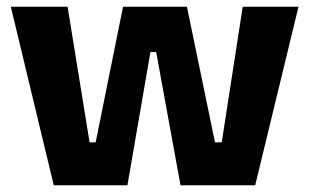

<svg xmlns="http://www.w3.org/2000/svg" viewBox="-20 -548 914 568"><path d="M139 0 12 -528H180L245 -127H263L344 -528H533L616 -127H636L698 -528H863L735 0H514L442 -394H425L357 0Z"/></svg>

Font: Bricolage Grotesque 48pt Condensed ExtraBold ExtraBold
Style: Regular
Weight: 800
Version: Version 1.000;gftools[0.9.30]